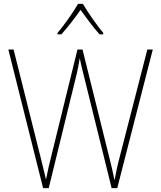

<svg xmlns="http://www.w3.org/2000/svg" viewBox="-20 -969 828 989"><path d="M407 -949H382C358 -907 308 -836 276 -799V-792H296C329 -828 368 -880 395 -918C423 -879 460 -828 493 -792H512V-799C484 -832 432 -906 407 -949ZM767 -714H739L597 -162C584 -114 578 -82 570 -40C561 -84 555 -111 542 -162L405 -714H379L244 -164C234 -126 225 -85 217 -44C210 -75 201 -109 188 -163L50 -714H23L202 0H231L375 -588C381 -616 385 -632 391 -670C398 -631 404 -612 413 -574L555 0H584Z"/></svg>

Font: Noto Sans Gujarati UI SemiCondensed Thin
Style: Regular
Weight: 100
Width: 4
Designer: Jelle Bosma - Monotype Design Team, Universal Thirst
Foundry: Monotype Imaging Inc.
Version: Version 2.106